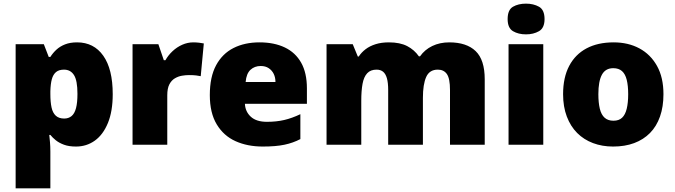

<svg xmlns="http://www.w3.org/2000/svg" viewBox="-20 -796 3712 1056"><path d="M404 -563Q496 -563 548 -489.5Q600 -416 600 -278Q600 -184 573.5 -119.5Q547 -55 501.5 -22.5Q456 10 398 10Q359 10 332 0Q305 -10 287 -24.5Q269 -39 257 -54H251Q253 -35 255 -13Q257 9 257 38V240H66V-553H221L248 -483H257Q271 -505 290.5 -523Q310 -541 338 -552Q366 -563 404 -563ZM332 -413Q304 -413 288 -399.5Q272 -386 265 -360Q258 -334 257 -294V-279Q257 -235 263.5 -205Q270 -175 287 -159.5Q304 -144 333 -144Q357 -144 373.5 -157.5Q390 -171 398 -201Q406 -231 406 -280Q406 -353 387 -383Q368 -413 332 -413Z M1043 -563Q1059 -563 1076 -561Q1093 -559 1101 -557L1084 -377Q1074 -379 1059.5 -381Q1045 -383 1019 -383Q1001 -383 980.5 -379.5Q960 -376 941.5 -365Q923 -354 911.5 -332Q900 -310 900 -272V0H709V-553H851L881 -465H890Q905 -492 929 -514.5Q953 -537 982.5 -550Q1012 -563 1043 -563Z M1407 -563Q1488 -563 1546.5 -535Q1605 -507 1636.5 -451Q1668 -395 1668 -310V-225H1327Q1329 -182 1359.5 -154Q1390 -126 1448 -126Q1500 -126 1543 -136Q1586 -146 1632 -168V-31Q1592 -10 1544.5 0Q1497 10 1425 10Q1341 10 1275.5 -19.5Q1210 -49 1172 -112Q1134 -175 1134 -273Q1134 -373 1168.5 -437Q1203 -501 1264.5 -532Q1326 -563 1407 -563ZM1414 -433Q1380 -433 1357.5 -412Q1335 -391 1331 -345H1495Q1495 -370 1485.5 -389.5Q1476 -409 1458 -421Q1440 -433 1414 -433Z M2451 -563Q2546 -563 2596 -515Q2646 -467 2646 -360V0H2455V-301Q2455 -364 2438 -388.5Q2421 -413 2388 -413Q2342 -413 2324 -372.5Q2306 -332 2306 -258V0H2115V-301Q2115 -341 2108 -365.5Q2101 -390 2087 -401.5Q2073 -413 2051 -413Q2018 -413 1999.5 -393Q1981 -373 1974 -335Q1967 -297 1967 -242V0H1776V-553H1920L1948 -485H1953Q1968 -508 1991 -525.5Q2014 -543 2046 -553Q2078 -563 2119 -563Q2180 -563 2219.5 -542.5Q2259 -522 2284 -486H2290Q2316 -523 2357.5 -543Q2399 -563 2451 -563Z M2968 -553V0H2777V-553ZM2873 -776Q2914 -776 2944.5 -759Q2975 -742 2975 -691Q2975 -642 2944.5 -624.5Q2914 -607 2873 -607Q2831 -607 2801.5 -624.5Q2772 -642 2772 -691Q2772 -742 2801.5 -759Q2831 -776 2873 -776Z M3629 -278Q3629 -209 3610 -155Q3591 -101 3555 -64.5Q3519 -28 3468 -9Q3417 10 3352 10Q3292 10 3241.5 -9Q3191 -28 3154.5 -64.5Q3118 -101 3097.5 -155Q3077 -209 3077 -278Q3077 -370 3110.5 -433.5Q3144 -497 3206 -530Q3268 -563 3355 -563Q3435 -563 3496.5 -530Q3558 -497 3593.5 -433.5Q3629 -370 3629 -278ZM3271 -278Q3271 -231 3279 -198Q3287 -165 3305.5 -148.5Q3324 -132 3354 -132Q3384 -132 3401.5 -148.5Q3419 -165 3427 -198Q3435 -231 3435 -278Q3435 -325 3427 -357Q3419 -389 3401 -405Q3383 -421 3353 -421Q3310 -421 3290.5 -385Q3271 -349 3271 -278Z"/></svg>

Font: Noto Sans Hebrew Thin Black
Style: Regular
Weight: 900
Version: Version 3.001